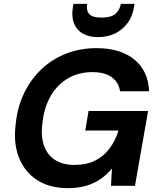

<svg xmlns="http://www.w3.org/2000/svg" viewBox="-20 -961 823 993"><path d="M331 12Q235 12 170 -31Q105 -74 76.5 -150Q48 -226 62 -326Q71 -411 106 -482Q141 -553 196 -604.5Q251 -656 323 -684Q395 -712 479 -712Q603 -712 675 -653Q747 -594 751 -489H601Q594 -535 558 -561.5Q522 -588 458 -588Q387 -588 332 -556Q277 -524 243 -466Q209 -408 200 -329Q190 -259 207 -209.5Q224 -160 264.5 -134Q305 -108 365 -108Q427 -108 472 -130.5Q517 -153 547 -193.5Q577 -234 593 -286H421L438 -387H746L678 0H554L559 -89Q531 -56 497.5 -33.5Q464 -11 423.5 0.5Q383 12 331 12ZM487 -769Q439 -769 407 -788Q375 -807 362 -842Q349 -877 357 -924L360 -941H431Q425 -908 441 -889Q457 -870 505 -870Q554 -870 576.5 -889Q599 -908 605 -941H676L673 -924Q665 -876 639.5 -841.5Q614 -807 575 -788Q536 -769 487 -769Z"/></svg>

Font: DM Sans 11pt
Style: Bold Italic
Weight: 700
Italic angle: -10°
Version: Version 4.004;gftools[0.9.30]